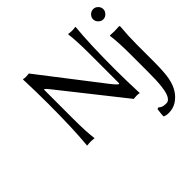

<svg xmlns="http://www.w3.org/2000/svg" viewBox="-207 -877 1353 1353"><g transform="rotate(-45 469.5 -200.5)"><path d="M188 -645 189.9 -647.9Q197.8 -645 217.8 -645L247.1 -647L589.8 -203.1Q632.8 -147.5 644 -145L647.9 -148.9V-444.8Q647.9 -573.7 638.2 -645L640.1 -647.9Q658.2 -645 674.8 -645Q691.4 -645 710 -647.9L711.9 -645Q696.8 -489.7 696.8 -242.2Q696.8 -127.9 702.1 0L700.2 2.9Q691.9 0 671.9 0L643.1 2L280.8 -455.1Q256.8 -485.8 246.1 -493.2L242.2 -488.8V-200.2Q242.2 -71.3 252 0L250 2.9Q231.4 0 214.8 0Q198.2 0 180.2 2.9L178.2 0Q192.9 -150.4 192.9 -402.8Q192.9 -528.8 188 -645ZM852.5 -561.5Q836.9 -577.1 836.9 -597.2Q836.9 -617.2 852.5 -632.6Q868.2 -647.9 888.2 -647.9Q908.2 -647.9 923.6 -632.6Q939 -617.2 939 -597.2Q939 -577.1 923.6 -561.5Q908.2 -545.9 888.2 -545.9Q868.2 -545.9 852.5 -561.5ZM929.2 -251V-88.9Q929.2 19.5 918.9 74Q908.7 128.4 884.8 166Q861.8 202.1 827.1 224.6Q792.5 247.1 748 247.1Q719.7 247.1 705.1 237.8L704.1 234.9Q705.1 209.5 710.9 170.9L723.1 167Q736.3 178.7 748.5 182.9Q760.7 187 784.2 187Q800.3 187 812.3 173.6Q824.2 160.2 831.3 138.4Q838.4 116.7 842.5 82.5Q846.7 48.3 847.9 14.4Q849.1 -19.5 849.1 -64.9V-235.8Q849.1 -355 838.9 -430.2L840.8 -433.1Q860.4 -431.2 883.8 -431.2Q903.8 -431.2 928.2 -433.1Q934.1 -433.1 935.5 -431.4Q937 -429.7 937 -422.9Q929.2 -341.3 929.2 -251Z"/></g></svg>

Font: Linear Smooth
Style: Regular
Weight: 400
Designer: Philipp H. Poll, Flanker
Foundry: Philipp H. Poll, reworked by Flanker
Version: Version 1.061 | FøM Fix